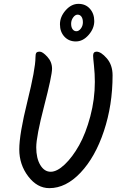

<svg xmlns="http://www.w3.org/2000/svg" viewBox="-20 -987 632 996"><path d="M376.5 -825Q389 -825 399.5 -839Q410 -853 410 -871.5Q410 -890 402.5 -900.5Q395 -911 382.5 -911Q370 -911 359.5 -896.5Q349 -882 349 -864Q349 -846 356.5 -835.5Q364 -825 376.5 -825ZM373.5 -772Q337 -772 314 -797Q291 -822 291 -861Q291 -900 320.5 -933.5Q350 -967 387 -967Q424 -967 446.5 -941.5Q469 -916 469 -877.5Q469 -839 439.5 -805.5Q410 -772 373.5 -772ZM472 -562Q472 -604 467.5 -646Q463 -688 463 -698Q463 -719 481 -719Q504 -719 534 -684.5Q564 -650 564 -596Q564 -442 519 -307Q474 -172 398 -91.5Q322 -11 236 -11Q173 -11 126.5 -72Q80 -133 80 -212Q80 -291 122 -460.5Q164 -630 164 -689Q164 -706 168 -712.5Q172 -719 186.5 -719Q201 -719 225.5 -692.5Q250 -666 250 -630.5Q250 -595 209 -437Q168 -279 168 -222.5Q168 -166 189 -131Q210 -96 243 -96Q276 -96 316 -134Q356 -172 390.5 -233.5Q425 -295 448.5 -383.5Q472 -472 472 -562Z"/></svg>

Font: Kalam
Style: Regular
Weight: 400
Designer: Lipi Raval (Devanagari and Latin), Jonny Pinhorn (Latin)
Foundry: Indian Type Foundry
Version: Version 2.001;PS 1.0;hotconv 1.0.79;makeotf.lib2.5.61930; tt